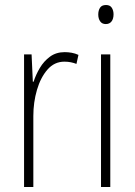

<svg xmlns="http://www.w3.org/2000/svg" viewBox="-20 -746 538 766"><path d="M238 -538Q252 -538 266 -535.5Q280 -533 293 -527L285 -491Q275 -495 263 -497.5Q251 -500 237 -500Q197 -500 169.5 -468.5Q142 -437 127.5 -387.5Q113 -338 113 -283V0H76V-529H106L111 -420H114Q123 -448 139 -475Q155 -502 179.5 -520Q204 -538 238 -538Z M403 -726Q419 -726 426 -715Q433 -704 433 -689Q433 -671 425 -660.5Q417 -650 402 -650Q387 -650 379.5 -661Q372 -672 372 -688Q372 -704 379 -715Q386 -726 403 -726ZM420 -529V0H383V-529Z"/></svg>

Font: Noto Sans Kannada Condensed ExtraLight
Style: Regular
Weight: 200
Width: 3
Designer: Jelle Bosma - Monotype Design Team
Foundry: Monotype Imaging Inc.
Version: Version 2.005; ttfautohint (v1.8.4.7-5d5b)